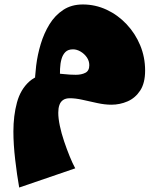

<svg xmlns="http://www.w3.org/2000/svg" viewBox="-20 -440 710 860"><path d="M66 400Q56 344 48 275Q40 206 40 149Q40 78 56 19Q72 -40 112 -75.5Q152 -111 223 -111Q241 -111 267.5 -108Q294 -105 319.5 -105Q345 -105 362.5 -114Q380 -123 380 -148Q380 -167 369 -183Q358 -199 341 -209Q324 -219 307 -219Q285 -219 273 -207Q261 -195 255.5 -175.5Q250 -156 249 -132Q248 -108 248 -85L136 -57Q136 -97 142 -146Q148 -195 162.5 -243Q177 -291 201.5 -331Q226 -371 263 -395.5Q300 -420 351 -420Q407 -420 457.5 -396.5Q508 -373 547 -331.5Q586 -290 608 -237Q630 -184 630 -124Q630 -68 608 -34.5Q586 -1 551.5 14Q517 29 479 29Q449 29 415 21.5Q381 14 349.5 7Q318 0 293 0Q274 0 262.5 8Q251 16 246 30.5Q241 45 241 65Q241 90 248 123.5Q255 157 267 192.5Q279 228 292 260Q305 292 317 314Z"/></svg>

Font: Marhey Light
Style: Bold
Weight: 700
Version: Version 1.000